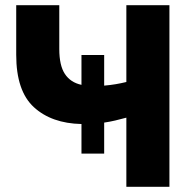

<svg xmlns="http://www.w3.org/2000/svg" viewBox="-20 -720 756 740"><path d="M294 -128V-242Q178.5 -244.5 110.5 -307Q42.5 -369.5 42.5 -508.5V-700H208.5V-531Q208.5 -467.5 230.2 -434.8Q252 -402 294 -393V-508H381.5V-390Q405 -392 425.8 -395.5Q446.5 -399 467 -404V-700H633V0H467V-266.5Q445 -260.5 423.8 -255.5Q402.5 -250.5 381.5 -247.5V-128Z"/></svg>

Font: Geologica
Style: Bold
Weight: 700
Designer: Sindre Bremnes, Frode Helland
Foundry: Monokrom Skriftforlag AS
Version: Version 1.010; ttfautohint (v1.8.4.7-5d5b);gftools[0.9.28]